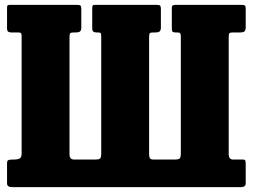

<svg xmlns="http://www.w3.org/2000/svg" viewBox="-20 -770 1040 790"><path d="M266 -618.5V-135.5Q266 -113.5 285 -113.5H373Q386.5 -113.5 391.5 -117.5Q396.5 -121.5 396.5 -138.5V-619.5Q396.5 -629 394.8 -632.8Q393 -636.5 383.5 -636.5H376.5Q359.5 -636.5 359.5 -651.5V-737Q359.5 -747 362.8 -748.5Q366 -750 374.5 -750H624Q635 -750 638.5 -747.2Q642 -744.5 642 -733V-657.5Q642 -644.5 636.5 -640.5Q631 -636.5 621.5 -636.5H612.5Q600.5 -636.5 597 -633.8Q593.5 -631 593.5 -618.5V-135.5Q593.5 -123 597.5 -118.2Q601.5 -113.5 612.5 -113.5H700.5Q713.5 -113.5 718.8 -117.5Q724 -121.5 724 -138.5V-619.5Q724 -629 721.5 -632.8Q719 -636.5 710.5 -636.5H702Q692.5 -636.5 689.8 -640Q687 -643.5 687 -651.5V-737Q687 -747 692 -748.5Q697 -750 705.5 -750H973Q984.5 -750 987.8 -747.2Q991 -744.5 991 -733V-657.5Q991 -644.5 985.2 -640.5Q979.5 -636.5 970 -636.5H940Q928 -636.5 924.5 -633.8Q921 -631 921 -618.5V-135.5Q921 -113.5 940 -113.5H980Q987.5 -113.5 989.2 -109Q991 -104.5 991 -97.5V-16Q991 0 971 0H29Q9 0 9 -16V-99.5Q9 -107.5 13.2 -110.5Q17.5 -113.5 32 -113.5H38.5Q51.5 -113.5 60.2 -117.5Q69 -121.5 69 -138.5V-619.5Q69 -629 67 -632.8Q65 -636.5 54 -636.5H26Q9 -636.5 9 -651.5V-737Q9 -747 12 -748.5Q15 -750 24 -750H296.5Q307.5 -750 311 -747.2Q314.5 -744.5 314.5 -733V-657.5Q314.5 -644.5 309 -640.5Q303.5 -636.5 294 -636.5H285Q273 -636.5 269.5 -633.8Q266 -631 266 -618.5Z"/></svg>

Font: Besley* Condensed Heavy
Style: Regular
Weight: 800
Width: 3
Designer: Owen Earl
Foundry: indestructible type*
Version: Version 3.000; ttfautohint (v1.8.3)